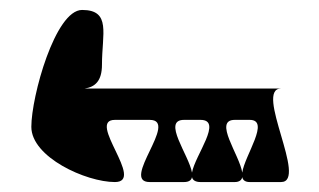

<svg xmlns="http://www.w3.org/2000/svg" viewBox="-20 -798 641 386"><path d="M43 -543C43 -482 153 -432 211 -432C273 -432 153 -557 211 -557H281C341 -557 221 -432 281 -432H350C360 -432 365 -436 366 -442C367 -436 373 -432 383 -432H452C461 -432 466 -436 467 -442C468 -436 473 -432 482 -432H545C600 -432 490 -620 545 -620H150C171 -623 185 -635 185 -668C185 -730 204 -778 145 -778C91 -778 43 -604 43 -543ZM350 -557H383C429 -557 372 -486 366 -451C360 -486 305 -557 350 -557ZM452 -557H482C524 -557 472 -486 467 -451C462 -486 408 -557 452 -557Z"/></svg>

Font: bitstorm
Style: ext
Weight: 400
Version: Version 0.2